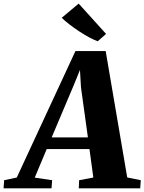

<svg xmlns="http://www.w3.org/2000/svg" viewBox="-100 -1022 784 1042"><path d="M-80.5 0 -77.5 -44 -9 -58.5 309.5 -745H473.5L590.5 -59L664 -44L661 0H327.5L329.5 -44L406.5 -58.5L385.5 -213H153.5L88.5 -58L183 -44L179.5 0ZM180.5 -276.5H377L339.5 -547.5L334 -642.5L300 -559ZM430.5 -798Q411 -805 384.2 -819.2Q357.5 -833.5 329.5 -852Q301.5 -870.5 276.5 -889.8Q251.5 -909 235 -925.5L327 -1002.5L475.5 -838Z"/></svg>

Font: Merriweather 48pt Black
Style: Italic
Weight: 900
Italic angle: -7.8°
Version: Version 2.101